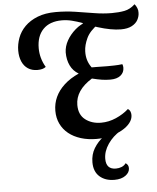

<svg xmlns="http://www.w3.org/2000/svg" viewBox="-62 -761 875 1071"><g transform="rotate(-5 375.0 -225.0)"><path d="M456 22Q408 22 368 9.5Q328 -3 299.5 -26Q271 -49 255.5 -81.5Q240 -114 240 -154Q240 -195 256.5 -231Q273 -267 306 -297.5Q339 -328 388 -350Q357 -368 341.5 -400Q326 -432 326 -474Q327 -508 345 -540Q363 -572 393 -598Q423 -624 458 -634L521 -616Q472 -582 454 -543.5Q436 -505 435 -471Q434 -444 441 -421Q448 -398 463 -378Q471 -378 486.5 -378Q502 -378 519.5 -377.5Q537 -377 549 -377Q563 -377 588.5 -377.5Q614 -378 635 -381Q637 -376 638 -371.5Q639 -367 639 -361Q639 -334 618.5 -317.5Q598 -301 561 -301Q537 -301 514 -304.5Q491 -308 459 -316Q412 -287 388.5 -252Q365 -217 365 -176Q365 -121 401 -93.5Q437 -66 489 -66Q532 -66 573 -84Q614 -102 644 -129Q653 -124 657 -114.5Q661 -105 661 -94Q661 -71 644.5 -50Q628 -29 599.5 -13Q571 3 534 12.5Q497 22 456 22ZM161 -390Q130 -390 108 -404.5Q86 -419 74.5 -445.5Q63 -472 63 -507Q63 -542 76 -577.5Q89 -613 117 -641Q145 -669 188 -686Q231 -703 290 -703Q346 -703 399 -695Q452 -687 503 -678.5Q554 -670 602 -670Q641 -670 672.5 -676Q704 -682 732 -708Q740 -699 745.5 -685.5Q751 -672 750 -659Q750 -639 739.5 -619.5Q729 -600 705.5 -587.5Q682 -575 645 -575Q618 -575 585.5 -581Q553 -587 516 -598.5Q479 -610 436 -625L434 -629Q404 -640 376 -647Q348 -654 320 -654Q252 -654 215 -616Q178 -578 178 -510Q178 -482 185.5 -455Q193 -428 208 -403Q199 -396 187.5 -393Q176 -390 161 -390ZM536 258Q484 258 452.5 230Q421 202 421 150Q421 106 442 71.5Q463 37 495 13Q527 -11 559 -22L593 -18V-12Q549 14 521.5 54.5Q494 95 494 137Q494 196 549 196Q566 196 581 190Q596 184 605 171Q613 176 617 183Q621 190 621 200Q621 224 597.5 241Q574 258 536 258Z"/></g></svg>

Font: Sansita Swashed Light
Style: Regular
Weight: 400
Version: Version 1.003